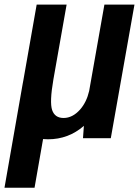

<svg xmlns="http://www.w3.org/2000/svg" viewBox="-82 -616 620 856"><path d="M-62 221 19 -241.5Q20.5 -249.5 22 -257.5L81.5 -595.5H215L156 -261.5Q138.5 -160.5 150.5 -125.2Q162.5 -90 201.5 -90Q241.5 -90 275 -127.5Q304 -160.5 315.5 -210.5L383.5 -595.5H517.5L412 0H288L292 -55Q223.5 5 132 5Q120.5 5 110 4L72 221Z"/></svg>

Font: Anybody SemiBold
Style: Italic
Weight: 600
Italic angle: -10°
Designer: Tyler Finck
Foundry: Etcetera Type Company
Version: Version 1.010; ttfautohint (v1.8.3) -l 8 -r 50 -G 200 -x 14 